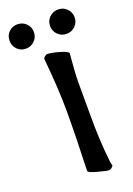

<svg xmlns="http://www.w3.org/2000/svg" viewBox="-257 -903 676 978"><g transform="rotate(-20 81.5 -414.0)"><path d="M125 -777.3Q125 -804.7 144 -823.7Q163.1 -842.8 191.4 -842.8Q219.7 -842.8 238.8 -823.7Q257.8 -804.7 257.8 -777.3Q257.8 -749 238.3 -730Q218.8 -710.9 191.4 -710.9Q164.1 -710.9 144.5 -730Q125 -749 125 -777.3ZM-29.3 -842.8Q-1 -842.8 18.1 -823.7Q37.1 -804.7 37.1 -777.3Q37.1 -749 17.6 -730Q-2 -710.9 -29.3 -710.9Q-56.6 -710.9 -75.7 -730Q-94.7 -749 -94.7 -777.3Q-94.7 -805.7 -75.7 -824.2Q-56.6 -842.8 -29.3 -842.8ZM162.1 -457Q162.1 -271.5 163.1 -212.9Q164.1 -158.2 169.4 -86.9Q174.8 -15.6 180.7 -1Q168.9 15.6 156.2 15.6Q145.5 15.6 97.7 2.9Q49.8 -9.8 49.8 -19.5Q56.6 -202.1 56.6 -345.7Q56.6 -457 40 -631.8Q42 -636.7 49.8 -642.6Q57.6 -648.4 61.5 -648.4Q84 -648.4 127.9 -635.7Q171.9 -623 171.9 -612.3Q171.9 -611.3 169.4 -585Q167 -558.6 164.6 -521.5Q162.1 -484.4 162.1 -457Z"/></g></svg>

Font: Crimson
Style: Bold
Weight: 700
Version: Version 0.8 ; ttfautohint (v1.00) -l 8 -r 50 -G 200 -x 14 -D